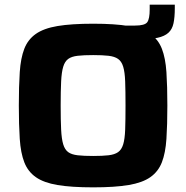

<svg xmlns="http://www.w3.org/2000/svg" viewBox="-20 -798 801 826"><path d="M471 -629V-688H561Q603 -688 613.5 -702.5Q624 -717 624 -757V-778H732V-763Q732 -724 726.5 -698Q721 -672 704.5 -657Q688 -642 658 -635.5Q628 -629 580 -629ZM381 8Q287 8 227.5 -2Q168 -12 134 -36Q100 -60 84.5 -100Q69 -140 65 -200.5Q61 -261 61 -344Q61 -427 65 -487.5Q69 -548 84.5 -588Q100 -628 134 -652Q168 -676 227.5 -686Q287 -696 381 -696Q474 -696 533.5 -686Q593 -676 627 -652Q661 -628 676.5 -588Q692 -548 696 -487.5Q700 -427 700 -344Q700 -261 696 -200.5Q692 -140 676.5 -100Q661 -60 627 -36Q593 -12 533.5 -2Q474 8 381 8ZM381 -127Q421 -127 447 -130Q473 -133 488 -143.5Q503 -154 510 -177Q517 -200 518.5 -240.5Q520 -281 520 -344Q520 -407 518.5 -447.5Q517 -488 510 -511Q503 -534 488 -544.5Q473 -555 447 -558Q421 -561 381 -561Q340 -561 314 -558Q288 -555 273.5 -544.5Q259 -534 252 -511Q245 -488 243 -447.5Q241 -407 241 -344Q241 -281 243 -240.5Q245 -200 252 -177Q259 -154 273.5 -143.5Q288 -133 314 -130Q340 -127 381 -127Z"/></svg>

Font: Saira SemiExpanded
Style: Bold
Weight: 700
Width: 6
Designer: Hector Gatti with collaboration of the Omnibus-Type team
Foundry: Omnibus-Type
Version: Version 1.101